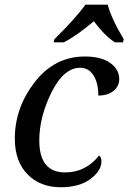

<svg xmlns="http://www.w3.org/2000/svg" viewBox="-20 -786 546 816"><path d="M400.9 -125Q411.1 -118.7 411.1 -100.1Q411.1 -60.1 364 -25.1Q316.9 9.8 237.8 9.8Q150.4 9.8 96.7 -45.4Q43 -100.6 43 -196.8Q43 -327.6 127.4 -436.8Q211.9 -545.9 340.8 -545.9Q409.7 -545.9 448.2 -518.6Q486.8 -491.2 486.8 -450.2Q486.8 -419.9 462.6 -399.9Q438.5 -379.9 397.9 -379.9Q397.9 -433.1 377.4 -465.6Q356.9 -498 320.8 -498Q251 -498 199 -393.6Q147 -289.1 147 -189Q147 -53.2 256.8 -53.2Q344.2 -53.2 400.9 -125ZM210.9 -619.1Q301.8 -708.5 342.8 -766.1H438Q452.1 -709 505.9 -619.1L502.9 -606H467.8Q421.4 -637.7 378.9 -695.8Q305.7 -633.8 251 -606H208Z"/></svg>

Font: Droid Serif
Style: Italic
Weight: 400
Italic angle: -12°
Designer: Monotype Design team
Foundry: Monotype Imaging Inc.
Version: Version 1.03